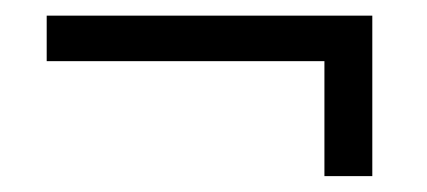

<svg xmlns="http://www.w3.org/2000/svg" viewBox="-20 -426 540 243"><path d="M39.1 -348.6V-406.2H451.2V-203.1H390.6V-348.6Z"/></svg>

Font: Post No Bills Jaffna Medium
Style: Regular
Weight: 500
Designer: Kosala Senevirathne, Siva Puranthara, Lasantha Premarathna, Tharique Azeez
Foundry: Mooniak
Version: Version 1.220 ; ttfautohint (v1.6)